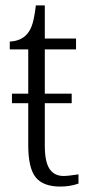

<svg xmlns="http://www.w3.org/2000/svg" viewBox="-20 -677 331 707"><path d="M269 -35V-1Q238 10 202 10Q139 10 111.5 -24Q84 -58 84 -143V-297H24V-332H84V-495H16V-524Q58 -526 80 -552Q93 -567 100 -591Q107 -615 112 -657H145V-535H260V-495H145V-332H244V-297H145V-140Q145 -81 162.5 -55Q180 -29 214 -29Q231 -29 269 -35Z"/></svg>

Font: Noto Serif NarrowLight
Style: Regular
Weight: 300
Width: 4
Designer: Monotype Design Team
Foundry: Monotype Imaging Inc.
Version: Version 1.001